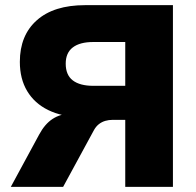

<svg xmlns="http://www.w3.org/2000/svg" viewBox="-20 -725 760 745"><path d="M22 0 132 -203Q154 -244 184 -263.5Q214 -283 252 -284H288L291 -271Q220 -272 167 -298Q114 -324 85.5 -371.5Q57 -419 57 -485Q57 -588 123 -646.5Q189 -705 310 -705H651V0H466V-260H418Q402 -260 388.5 -256Q375 -252 364 -243.5Q353 -235 345 -221L225 0ZM342 -392H466V-562H342Q290 -562 262.5 -541Q235 -520 235 -478Q235 -434 262.5 -413Q290 -392 342 -392Z"/></svg>

Font: Nunito Sans 11pt Black
Style: Regular
Weight: 900
Version: Version 3.101;gftools[0.9.27]